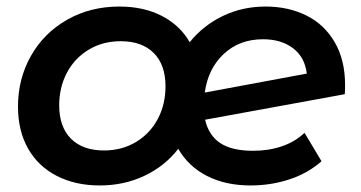

<svg xmlns="http://www.w3.org/2000/svg" viewBox="-20 -560 1105 587"><path d="M1035 -300Q1035 -281 1034 -272L607 -194Q618 -146 653.5 -122.5Q689 -99 754 -99Q802 -99 842.5 -113Q883 -127 911 -154L963 -67Q921 -30 864.5 -11.5Q808 7 746 7Q670 7 613 -22Q556 -51 525 -105Q484 -52 421.5 -22.5Q359 7 285 7Q211 7 154 -22Q97 -51 66 -105.5Q35 -160 35 -234Q35 -319 74.5 -389Q114 -459 185 -499.5Q256 -540 345 -540Q419 -540 474.5 -511.5Q530 -483 560 -431Q601 -482 661 -511Q721 -540 792 -540Q861 -540 916 -513Q971 -486 1003 -431.5Q1035 -377 1035 -300ZM606 -277 918 -335Q912 -385 876 -412.5Q840 -440 784 -440Q712 -440 664 -395Q616 -350 606 -277ZM486 -296Q486 -362 450 -398Q414 -434 349 -434Q294 -434 251 -408Q208 -382 184.5 -337.5Q161 -293 161 -238Q161 -172 197 -136Q233 -100 298 -100Q353 -100 396 -126Q439 -152 462.5 -196.5Q486 -241 486 -296Z"/></svg>

Font: Montserrat Alternates SemiBold
Style: Italic
Weight: 600
Italic angle: -11.3°
Designer: Julieta Ulanovsky
Foundry: Julieta Ulanovsky
Version: Version 7.200